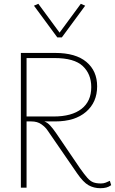

<svg xmlns="http://www.w3.org/2000/svg" viewBox="-20 -989 606 1012"><path d="M559 -36 566 -13Q554 -4 540 -0.5Q526 3 509 3Q475 3 447 -12.5Q419 -28 386 -76L229 -304Q219 -319 198 -334Q177 -349 145 -349H120V0H90V-710H271Q379 -710 435.5 -662.5Q492 -615 492 -534Q492 -450 433.5 -399.5Q375 -349 271 -349H214Q230 -343 244 -328Q258 -313 276 -287L401 -103Q425 -69 440.5 -51.5Q456 -34 472 -28Q488 -22 512 -22Q526 -22 537.5 -26.5Q549 -31 559 -36ZM268 -683H120V-375H263Q358 -375 409.5 -415Q461 -455 461 -530Q461 -599 416 -641Q371 -683 268 -683ZM282 -792 159 -959 182 -969 294 -817 406 -969 429 -959 306 -792Z"/></svg>

Font: Livvic Thin
Style: Regular
Weight: 250
Designer: Jacques Le Bailly, Baron von Fonthausen
Version: Version 1.001; ttfautohint (v1.8.2)